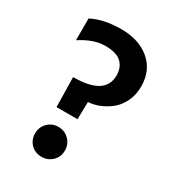

<svg xmlns="http://www.w3.org/2000/svg" viewBox="-169 -777 795 880"><g transform="rotate(30 228.0 -337.0)"><path d="M187.5 -150Q221 -150 244 -127Q267 -104 267 -70.5Q267 -37 244 -14.5Q221 8 187.5 8Q154 8 131.5 -14.5Q109 -37 109 -70.5Q109 -104 131.5 -127Q154 -150 187.5 -150ZM300 -487Q300 -529 274 -554Q248 -579 187.5 -579Q127 -579 58 -534V-649Q121 -682 214 -682Q307 -682 365 -633Q423 -584 423 -499Q423 -454 405 -418Q387 -382 360 -361Q306 -320 247 -316L245 -224H134L131 -381Q300 -381 300 -487Z"/></g></svg>

Font: Hind Guntur SemiBold
Style: Regular
Weight: 600
Designer: Manushi Parikh, Hitesh Malaviya
Foundry: Indian Type Foundry
Version: Version 1.000;PS 1.0;hotconv 1.0.86;makeotf.lib2.5.63406; tt